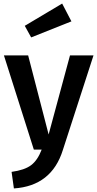

<svg xmlns="http://www.w3.org/2000/svg" viewBox="-20 -840 546 1078"><path d="M58 218 45 125Q118 115 154.5 87.5Q191 60 214 0H170L2 -529H138L253 -85L373 -529H505L333 2Q270 204 58 218ZM155 -630 119 -695 329 -820 381 -720Z"/></svg>

Font: Trujillo Medium
Style: Regular
Weight: 500
Designer: Fira Sans original fonts by bBox Type GmbH, Carrois Corporate GbR, & Edenspiekermann AG / Changes by Cristiano Sobral
Foundry: Fira Sans original fonts by bBox Type GmbH, Carrois Corporate GbR, & Edenspiekermann AG / Changes by Cristiano Sobral
Version: Version 4.301;October 17, 2021;FontCreator 14.0.0.2814 64-bi